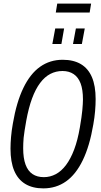

<svg xmlns="http://www.w3.org/2000/svg" viewBox="-20 -1028 558 1060"><path d="M219 12Q160 12 119.5 -12.5Q79 -37 58.5 -85.5Q38 -134 38 -207Q38 -237 41 -272Q44 -307 51 -346Q71 -464 109 -542.5Q147 -621 201.5 -659.5Q256 -698 326 -698Q386 -698 426.5 -674Q467 -650 487.5 -602Q508 -554 508 -481Q508 -450 505 -414.5Q502 -379 495 -340Q475 -222 437 -143.5Q399 -65 344.5 -26.5Q290 12 219 12ZM222 -50Q257 -50 288 -66.5Q319 -83 344.5 -117Q370 -151 389.5 -202.5Q409 -254 421 -325Q426 -355 429.5 -378.5Q433 -402 434.5 -420Q436 -438 437 -452.5Q438 -467 438 -479Q438 -533 425 -567.5Q412 -602 386.5 -619Q361 -636 325 -636Q289 -636 258 -620Q227 -604 201.5 -570Q176 -536 157 -484.5Q138 -433 125 -362Q120 -332 116 -308.5Q112 -285 110.5 -267.5Q109 -250 108.5 -236Q108 -222 108 -209Q108 -155 121 -119.5Q134 -84 159.5 -67Q185 -50 222 -50ZM269 -785 285 -871H334L319 -785ZM383 -785 399 -871H448L432 -785ZM288 -959 296 -1008H483L475 -959Z"/></svg>

Font: Archivo ExtraCondensed Light
Style: Italic
Weight: 300
Width: 2
Italic angle: -10°
Designer: Hector Gatti
Foundry: Omnibus-Type
Version: Version 2.001